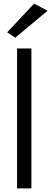

<svg xmlns="http://www.w3.org/2000/svg" viewBox="-20 -1050 285 1070"><path d="M65 -840 20 -870 170 -1030 245 -990ZM155 -780V0H75V-780Z"/></svg>

Font: Venryn Sans
Style: Regular
Weight: 400
Designer: Owen Earl, indestructible type* (font) & Cristiano Sobral (main changes)
Version: Version 3.600; ttfautohint (v1.8.3)